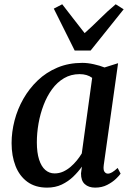

<svg xmlns="http://www.w3.org/2000/svg" viewBox="-20 -848 606 878"><path d="M454.5 -93.5Q451.5 -71 457.8 -62.5Q464 -54 473.5 -54Q482 -54 492.8 -60.2Q503.5 -66.5 518 -80L531.5 -54Q526.5 -46 510.5 -30.5Q494.5 -15 470.2 -2.5Q446 10 415 10Q385.5 10 367.8 -6Q350 -22 350.5 -55L354.5 -86Q338 -62.5 315.2 -40.5Q292.5 -18.5 262.8 -4.2Q233 10 195.5 10Q141.5 10 105.2 -16.5Q69 -43 51 -89Q33 -135 33 -193.5Q33 -244.5 46.5 -296.8Q60 -349 86.8 -396Q113.5 -443 152.5 -480.2Q191.5 -517.5 242.8 -539Q294 -560.5 356.5 -560.5Q381 -560.5 409 -554.2Q437 -548 458 -539.5L520 -559ZM401.5 -492Q390 -500.5 375.5 -504.8Q361 -509 344 -509Q304.5 -509 273 -490.5Q241.5 -472 218.2 -440.2Q195 -408.5 179.5 -368Q164 -327.5 156.2 -283.5Q148.5 -239.5 148.5 -197Q148.5 -150 158.8 -118.2Q169 -86.5 187.2 -70.8Q205.5 -55 229.5 -55Q250.5 -55 268.8 -63.2Q287 -71.5 302.8 -85Q318.5 -98.5 331.5 -114.5Q344.5 -130.5 354 -146.5ZM321.5 -617 226 -808.5 264.5 -828.5Q289.5 -796.5 315 -763.2Q340.5 -730 367 -696.5Q404 -729.5 437 -762.5Q470 -795.5 509 -828.5L545.5 -805.5L394.5 -617Z"/></svg>

Font: Merriweather 36pt Medium
Style: Italic
Weight: 500
Italic angle: -7.8°
Version: Version 2.101